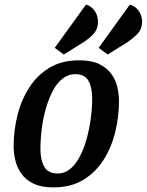

<svg xmlns="http://www.w3.org/2000/svg" viewBox="-20 -791 635 831"><path d="M211 20Q159 20 125.5 4Q92 -12 73 -38.5Q54 -65 46.5 -96.5Q39 -128 39 -158Q39 -226 55.5 -292Q72 -358 106.5 -412Q141 -466 194.5 -498Q248 -530 323 -530Q376 -530 409 -514Q442 -498 461.5 -471.5Q481 -445 488 -413.5Q495 -382 495 -353Q495 -285 478.5 -218.5Q462 -152 427.5 -98Q393 -44 339.5 -12Q286 20 211 20ZM230 -40Q260 -40 284 -60Q308 -80 326 -114.5Q344 -149 355.5 -191.5Q367 -234 373 -279Q379 -324 379 -366Q379 -412 363 -441Q347 -470 305 -470Q275 -470 250 -450Q225 -430 207.5 -396Q190 -362 178 -319.5Q166 -277 160.5 -231.5Q155 -186 155 -144Q155 -99 171.5 -69.5Q188 -40 230 -40ZM446 -555 407 -584 542 -771Q565 -765 580 -744.5Q595 -724 595 -697Q595 -665 574 -643.5Q553 -622 526 -605ZM256 -555 217 -584 352 -771Q375 -765 389.5 -744.5Q404 -724 404 -697Q404 -665 384 -643.5Q364 -622 336 -605Z"/></svg>

Font: Sansita Swashed Light
Style: Regular
Weight: 400
Version: Version 1.003